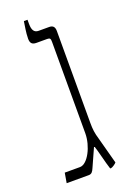

<svg xmlns="http://www.w3.org/2000/svg" viewBox="-130 -693 496 744"><g transform="rotate(-20 118.0 -321.5)"><path d="M190 4H194C200 3 212 -5 217 -11L188 -119C180 -145 178 -163 178 -188V-567C178 -584 171 -592 155 -592H112C94 -592 86 -604 86 -630V-647H71C69 -631 63 -603 63 -577C63 -559 70 -551 88 -551H132C144 -551 146 -547 146 -534V-157C146 -104 114 -41 82 -41H19L12 0H103C115 0 120 -7 126 -21L161 -99C170 -73 180 -26 190 4Z"/></g></svg>

Font: Noto Serif Hebrew Condensed ExtraLight
Style: Regular
Weight: 200
Width: 3
Designer: Monotype Design Team
Foundry: Monotype Imaging Inc.
Version: Version 2.004